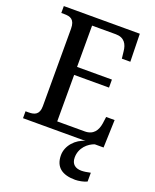

<svg xmlns="http://www.w3.org/2000/svg" viewBox="-171 -811 929 1149"><g transform="rotate(20 293.5 -237.0)"><path d="M32 0H430C373 14 321 68 321 130C321 206 368 240 451 240C471 240 506 234 525 224V168C503 173 483 176 467 176C430 176 403 158 403 115C403 52 450 13 489 0H545L551 -177H497L491 -133C484 -89 462 -52 406 -52H231V-348H453V-399H231V-662H382C437 -662 457 -626 461 -581L466 -537H520L516 -714H32V-670H51C89 -670 119 -661 119 -601V-108C119 -55 90 -44 52 -44H32Z"/></g></svg>

Font: Noto Serif SemiCondensed Medium
Style: Regular
Weight: 500
Width: 4
Designer: Monotype Design Team
Foundry: Monotype Imaging Inc.
Version: Version 2.014